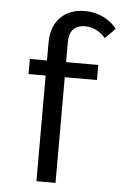

<svg xmlns="http://www.w3.org/2000/svg" viewBox="-52 -755 504 792"><g transform="rotate(5 200.0 -358.5)"><path d="M129.2 0H208.3V-437.5H341.7V-500H208.3V-583.3C208.3 -625.8 227.5 -654.2 275 -654.2C314.2 -654.2 345 -630 358.3 -612.5L400 -654.2C386.7 -675 340.8 -716.7 266.7 -716.7C189.2 -716.7 129.2 -668.3 129.2 -575V-500H58.3V-437.5H129.2Z"/></g></svg>

Font: BoonHome
Style: Book
Weight: 400
Designer: Sungsit Sawaiwan
Foundry: Sungsit Sawaiwan
Version: Version 0.2